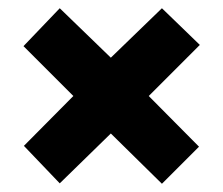

<svg xmlns="http://www.w3.org/2000/svg" viewBox="-20 -586 541 466"><path d="M373 -566 249 -446 125 -566 37 -474 158 -353 38 -232 125 -141 249 -262 373 -140 463 -230 341 -353 465 -477Z"/></svg>

Font: Noto Sans Bengali ExtraCondensed Black
Style: Regular
Weight: 900
Width: 2
Designer: Joana Ranito - Universal Thirst; Jelle Bosma - Monotype Design Team
Foundry: Universal Thirst ehf.
Version: Version 3.000